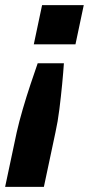

<svg xmlns="http://www.w3.org/2000/svg" viewBox="-55 -568 347 750"><path d="M-35 162 10.4 -51.8Q19.4 -91.8 33.9 -141.6Q48.4 -191.4 64.4 -239.2Q80.4 -287 92.2 -320.8H194.6Q192.4 -287 187.8 -239.2Q183.2 -191.4 177 -141.6Q170.8 -91.8 161.8 -51.8L116.4 162ZM77 -394.8 109.4 -548H272.2L239.8 -394.8Z"/></svg>

Font: Geist
Style: Italic
Weight: 400
Italic angle: -12°
Designer: Basement.studio, Andrés Briganti, Mateo Zaragoza
Foundry: Basement.studio, Vercel, Andrés Briganti, Guido Ferreyra, Mateo Zaragoza
Version: Version 1.500